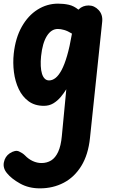

<svg xmlns="http://www.w3.org/2000/svg" viewBox="-30 -571 642 1054"><path d="M211 10Q161 10 126.8 -15.2Q92.5 -40.5 72.8 -82.2Q53 -124 46.5 -175Q40 -226 45.5 -277Q55 -363 89.5 -424.2Q124 -485.5 176 -518.2Q228 -551 289 -551Q320 -551 347.8 -544.8Q375.5 -538.5 400.5 -518L402 -519.5Q413 -530.5 427 -535.8Q441 -541 456.5 -541Q488 -541 511.5 -515.8Q535 -490.5 531 -451.5L464 186Q454.5 278 416.5 339.8Q378.5 401.5 319.8 432.2Q261 463 189 463Q127.5 463 80.2 436.5Q33 410 9.5 381Q-15 353 -8.8 320.5Q-2.5 288 23.5 270.5Q54 251 74.2 260.2Q94.5 269.5 107 282Q126.5 302.5 150 313.2Q173.5 324 198 324Q227.5 324 250.8 309.8Q274 295.5 289.2 262.8Q304.5 230 309.5 175.5L334 -81Q320.5 -59 302.8 -38Q285 -17 262.5 -3.5Q240 10 211 10ZM195.5 -262.5Q192.5 -233 193.8 -208.5Q195 -184 200.5 -166.2Q206 -148.5 215.8 -139Q225.5 -129.5 239.5 -129.5Q257.5 -129.5 274.8 -143Q292 -156.5 308 -186.2Q324 -216 338.2 -264.8Q352.5 -313.5 364.5 -383.5L365 -386.5Q341.5 -401 322.2 -406.5Q303 -412 287.5 -412Q251.5 -412 227.2 -373.2Q203 -334.5 195.5 -262.5Z"/></svg>

Font: Edu SA Hand
Style: Bold
Weight: 700
Designer: Tina and Corey Anderson, Eben Sorkin, Mirko Velimirovic
Foundry: Google for Education
Version: Version 2.000